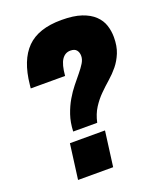

<svg xmlns="http://www.w3.org/2000/svg" viewBox="-146 -886 817 977"><g transform="rotate(-20 263.0 -397.0)"><path d="M294 -632Q265 -632 247.5 -606Q230 -580 225 -520H39L41 -539Q54 -668 116.5 -731Q179 -794 304 -794Q370 -794 412.5 -779.5Q455 -765 480.5 -740.5Q506 -716 516 -685Q526 -654 526 -621Q526 -572 511.5 -536.5Q497 -501 475 -474Q453 -447 426 -423.5Q399 -400 373.5 -374.5Q348 -349 327.5 -317Q307 -285 297 -240H167Q169 -289 182.5 -328.5Q196 -368 215 -400.5Q234 -433 255 -459Q276 -485 294.5 -507.5Q313 -530 325 -549.5Q337 -569 337 -588Q337 -607 327 -619.5Q317 -632 294 -632ZM296 0H106L131 -190H321Z"/></g></svg>

Font: Tanohe Sans Black
Style: Italic
Weight: 900
Designer: Village Type and Design LLC & Cristiano Sobral
Foundry: Cooper Hewitt Smithsonian Design Museum
Version: Version 1.00;January 12, 2020;FontCreator 12.0.0.2547 64-bit